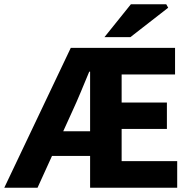

<svg xmlns="http://www.w3.org/2000/svg" viewBox="-34 -875 899 895"><path d="M-14 0 296 -652H782V-528H533V-397H744V-274H533V-124H792V0H386V-541H382Q362 -493 342.5 -446Q323 -399 303 -356L141 0ZM138 -148V-263H464V-148ZM453 -702 576 -855H741L750 -839L574 -702Z"/></svg>

Font: Mada
Style: Bold
Weight: 700
Designer: Khaled Hosny
Version: Version 1.5